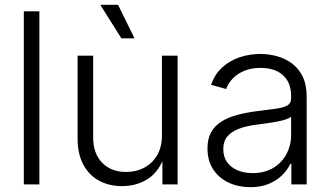

<svg xmlns="http://www.w3.org/2000/svg" viewBox="-20 -775 1389 807"><path d="M145.5 -727.5V0H80.1V-727.5Z M493.7 7.3Q438.5 7.3 396.2 -15.6Q354 -38.6 330.1 -83.3Q306.2 -127.9 306.2 -192.4V-541H371.6V-196.8Q371.6 -129.9 409.4 -91.1Q447.3 -52.2 509.8 -52.2Q552.7 -52.2 586.9 -70.6Q621.1 -88.9 640.9 -123.3Q660.6 -157.7 660.6 -205.1V-541H726.6V0H662.6V-126.5H673.8Q650.9 -55.2 602.8 -23.9Q554.7 7.3 493.7 7.3ZM490.2 -613.8 401.4 -754.9H476.1L545.4 -613.8Z M1031.7 11.7Q982.4 11.7 941.7 -7.1Q900.9 -25.9 876.5 -62.5Q852.1 -99.1 852.1 -151.4Q852.1 -191.9 867.4 -219.2Q882.8 -246.6 910.9 -264.2Q939 -281.7 977.5 -292Q1016.1 -302.2 1062 -308.1Q1107.9 -314 1139.4 -318.1Q1170.9 -322.3 1187.3 -331.5Q1203.6 -340.8 1203.6 -361.3V-373Q1203.6 -409.2 1188.5 -435.3Q1173.3 -461.4 1144.8 -475.6Q1116.2 -489.7 1075.7 -489.7Q1036.6 -489.7 1007.1 -477.5Q977.5 -465.3 958.3 -445.1Q939 -424.8 930.7 -400.9L867.2 -418.5Q882.8 -463.4 914.3 -491.9Q945.8 -520.5 987.5 -534.4Q1029.3 -548.3 1074.2 -548.3Q1107.9 -548.3 1142.3 -539.3Q1176.8 -530.3 1205.6 -509.5Q1234.4 -488.8 1251.7 -454.1Q1269 -419.4 1269 -368.2V0H1204.6V-85.9H1200.2Q1188.5 -61 1166 -38.8Q1143.6 -16.6 1110.1 -2.4Q1076.7 11.7 1031.7 11.7ZM1041.5 -47.4Q1091.3 -47.4 1127.7 -68.8Q1164.1 -90.3 1183.8 -127.2Q1203.6 -164.1 1203.6 -208V-284.7Q1196.8 -278.3 1180.7 -272.9Q1164.6 -267.6 1143.8 -263.7Q1123 -259.8 1101.3 -256.8Q1079.6 -253.9 1062 -251.5Q1016.6 -246.1 984.4 -233.9Q952.1 -221.7 935.3 -201.2Q918.5 -180.7 918.5 -148.4Q918.5 -116.2 934.3 -93.8Q950.2 -71.3 978 -59.3Q1005.9 -47.4 1041.5 -47.4Z"/></svg>

Font: Inter 17pt Light
Style: Regular
Weight: 300
Version: Version 4.001;git-66647c0bb